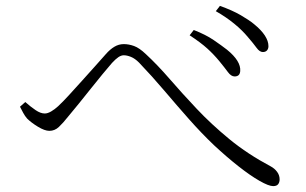

<svg xmlns="http://www.w3.org/2000/svg" viewBox="-20 -711 1040 653"><path d="M874 -534Q863 -534 852.5 -548.5Q842 -563 823 -585Q804 -608 776.5 -630.5Q749 -653 714 -673L728 -691Q770 -676 798.5 -659.5Q827 -643 844 -629Q893 -589 893 -554Q893 -545 888 -539.5Q883 -534 874 -534ZM778 -451Q766 -451 755 -466Q744 -481 726 -503Q707 -526 685 -546Q663 -566 625 -591L639 -609Q680 -593 707 -574.5Q734 -556 752 -542Q800 -503 797 -469Q796 -459 791 -455Q786 -451 778 -451ZM909 -78Q894 -78 862.5 -96Q831 -114 791 -145.5Q751 -177 708 -217Q665 -258 623 -305.5Q581 -353 539 -402.5Q497 -452 453 -498Q439 -512 425.5 -517.5Q412 -523 401 -523Q392 -523 382.5 -516.5Q373 -510 361 -497Q348 -482 328.5 -458.5Q309 -435 288.5 -409Q268 -383 248 -358.5Q228 -334 213 -316Q194 -292 180 -279Q166 -266 148 -266Q132 -266 109 -280Q86 -294 72 -308Q65 -316 59 -327Q53 -338 48 -348L66 -364Q84 -348 101 -336.5Q118 -325 132 -325Q142 -325 154 -332Q166 -339 178 -350Q195 -366 216 -389Q237 -412 260 -437.5Q283 -463 304 -486.5Q325 -510 340 -527Q354 -543 369 -552Q384 -561 401 -561Q418 -561 436 -554.5Q454 -548 476 -527Q515 -491 557 -442.5Q599 -394 649 -341Q699 -288 760.5 -237.5Q822 -187 901 -145Q914 -138 922.5 -126.5Q931 -115 931 -101Q931 -91 926 -84.5Q921 -78 909 -78Z"/></svg>

Font: Noto Serif JP ExtraLight
Style: Regular
Weight: 200
Designer: Ryoko NISHIZUKA  (kana & ideographs); Frank Grießhammer (Latin, Greek & Cyrillic); Wenlong ZHANG  (bopomofo); Sandoll Co
Foundry: Adobe
Version: Version 2.002-H1;hotconv 1.1.0;makeotfexe 2.6.0